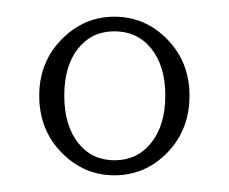

<svg xmlns="http://www.w3.org/2000/svg" viewBox="-20 -780 274 230"><path d="M117 -570Q80.5 -570 53.8 -597.2Q27 -624.5 27 -665.5Q27 -705.5 53.8 -732.8Q80.5 -760 117 -760Q154 -760 180.5 -732.8Q207 -705.5 207 -665.5Q207 -624.5 180.5 -597.2Q154 -570 117 -570ZM117 -588Q144.5 -588 161.2 -609Q178 -630 178 -665.5Q178 -701 161.2 -721.8Q144.5 -742.5 117 -742.5Q90 -742.5 73.5 -721.8Q57 -701 57 -665.5Q57 -630 73.5 -609Q90 -588 117 -588Z"/></svg>

Font: Imbue 48pt Thin
Style: Regular
Weight: 250
Designer: Tyler Finck
Foundry: Etcetera Type Company
Version: Version 1.102